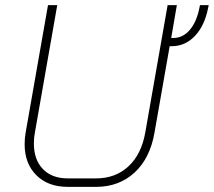

<svg xmlns="http://www.w3.org/2000/svg" viewBox="-20 -720 833 748"><path d="M793 -700 791 -690Q777 -619 739 -579.5Q701 -540 649 -540H641L582 -204Q565 -104 504.5 -48Q444 8 354 8H244Q167 8 121.5 -37.5Q76 -83 76 -158Q76 -183 80 -204L167 -700H203L116 -204Q112 -184 112 -161Q112 -98 147 -61.5Q182 -25 244 -25H354Q430 -25 480.5 -72Q531 -119 546 -204L633 -700H669L647 -572H655Q692 -572 719 -603Q746 -634 757 -690L759 -700Z"/></svg>

Font: Bai Jamjuree ExtraLight
Style: Italic
Weight: 275
Italic angle: -10°
Version: Version 1.000; ttfautohint (v1.6)